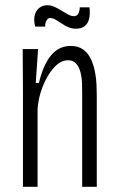

<svg xmlns="http://www.w3.org/2000/svg" viewBox="-20 -716 456 736"><path d="M68 0V-362L67 -528H126L117 -398H129Q141 -447 158.5 -478.5Q176 -510 199 -525Q222 -540 251 -540Q280 -540 299 -526Q318 -512 328.5 -489.5Q339 -467 344 -441Q349 -415 350 -391Q351 -367 351 -348V0H295V-350Q295 -369 294.5 -392.5Q294 -416 289 -437Q284 -458 272.5 -471.5Q261 -485 241 -485Q212 -485 186.5 -456.5Q161 -428 144 -385Q127 -342 124 -298V0ZM271 -606Q255 -606 241.5 -612Q228 -618 215.5 -626.5Q203 -635 192.5 -641Q182 -647 172 -647Q164 -647 158.5 -638Q153 -629 153 -614H115Q109 -636 112.5 -654.5Q116 -673 129 -684.5Q142 -696 162 -696Q176 -696 189.5 -689.5Q203 -683 216 -675Q229 -667 241 -660.5Q253 -654 264 -654Q274 -654 279.5 -663Q285 -672 286 -688H323Q326 -665 322 -646Q318 -627 305.5 -616.5Q293 -606 271 -606Z"/></svg>

Font: Bricolage Grotesque Condensed ExtraLight
Style: Regular
Weight: 250
Width: 3
Designer: Mathieu Triay
Foundry: Atelier Triay
Version: Version 1.000;gftools[0.9.30]